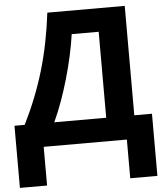

<svg xmlns="http://www.w3.org/2000/svg" viewBox="-60 -767 885 1028"><g transform="rotate(-5 382.0 -253.0)"><path d="M5 -126H60Q130 -267 171.5 -408Q213 -549 233 -714H649V-126H744V208H598V0H151V208H5ZM498 -126V-588H353Q337 -476 301 -351Q265 -226 219 -126Z"/></g></svg>

Font: OpenSansMMV
Style: Bold
Weight: 700
Foundry: Ascender Corporation
Version: Version 4.001